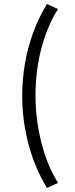

<svg xmlns="http://www.w3.org/2000/svg" viewBox="-20 -825 377 960"><path d="M215 115Q153 13 122 -105.8Q91 -224.5 91 -346Q91 -427 104.8 -507Q118.5 -587 146 -662.2Q173.5 -737.5 215 -805L270 -779.5Q242 -736 221 -685Q200 -634 185.8 -578.8Q171.5 -523.5 164.5 -465.2Q157.5 -407 157.5 -348Q157.5 -230.5 185.8 -116Q214 -1.5 270 89.5Z"/></svg>

Font: Geologica Roman ExtraLight
Style: Regular
Weight: 250
Designer: Sindre Bremnes, Frode Helland
Foundry: Monokrom Skriftforlag AS
Version: Version 1.010;gftools[0.9.28]